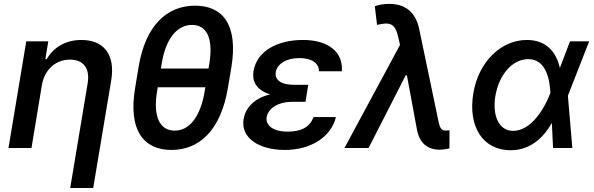

<svg xmlns="http://www.w3.org/2000/svg" viewBox="-20 -757 3038 982"><path d="M194.2 -321.7C208.8 -404.5 267.4 -452.1 337.7 -452.1C407.3 -452.1 441.1 -406.6 428.3 -330.6L339.1 204.5H456.7L549 -346.9C570.7 -480.1 508.9 -552.6 396.7 -552.6C315 -552.6 253.2 -514.2 218.8 -454.5H212L226.9 -545.5H114.3L23.4 0H141Z M1145.6 -307.5 1163.4 -413.4C1198.9 -629.6 1120 -728 977.6 -728C835.6 -728 724.1 -629.3 688.6 -413.4L671.2 -307.5C634.6 -90.2 714.5 9.9 857.2 9.9C998.9 9.9 1109.4 -90.2 1145.6 -307.5ZM783.4 -290.5 786.9 -310.7H1030.5L1027 -290.5C1004.3 -155.2 946.4 -88.8 873.6 -88.8C798.7 -88.8 761.4 -158.4 783.4 -290.5ZM802.9 -406.6 807.2 -432.2C828.1 -562.1 887.4 -629.6 962 -629.6C1035.2 -629.6 1072.1 -565.3 1050.8 -432.2L1046.5 -406.6Z M1225.9 -148.1C1210.2 -52.6 1302.6 9.9 1437.1 9.9C1564.6 9.9 1672.2 -52.2 1698.2 -158.4H1583.8C1564.6 -108.7 1524.5 -83.8 1451 -83.8C1377.1 -83.8 1337.4 -115.4 1343.8 -157.7C1352.3 -205.3 1406.6 -236.2 1471.2 -236.2H1542.6L1546.9 -263.1L1556.5 -323.2H1485.1C1416.2 -323.2 1384.6 -348.7 1390.3 -387.8C1397.4 -429 1442.5 -459.9 1510.3 -459.9C1573.2 -459.9 1611.2 -435.4 1611.5 -392.4H1728.3C1735.8 -493.6 1655.9 -552.6 1529.8 -552.6C1396.3 -552.6 1293.7 -494.7 1276.6 -393.8C1268.5 -346.6 1286.9 -296.5 1362.2 -274.5C1273.1 -252.8 1234.7 -199.9 1225.9 -148.1Z M2228 8.5C2244.3 8.5 2264.6 5.7 2278.8 2.1V-90.6C2274.1 -90.2 2266 -89.1 2260.7 -89.1C2233.3 -89.1 2229 -108.7 2222.3 -138.5L2123.9 -609C2106.2 -693.9 2054 -737.2 1969.5 -737.2C1940.3 -737.2 1914.4 -731.5 1897 -725.1L1908.4 -629.6C1978.3 -647 2001.8 -634.2 2017 -566.4L2025.9 -527.3L1741.8 0H1865.1L2055 -371.8H2061.1L2113.3 -90.2C2126.8 -24.5 2167.6 8.5 2228 8.5Z M2589.5 11.4C2685 12.4 2754.6 -44.7 2801.8 -127.1H2802.6L2808.6 0H2907.3L2884.6 -267L2886 -271.3L2993.3 -545.5H2895.2L2844.1 -410.9H2843C2824.6 -493.6 2771.7 -552.6 2674.4 -552.6C2542.6 -552.6 2427.2 -440.7 2400.9 -279.8C2372.5 -109.7 2449.2 10.3 2589.5 11.4ZM2513.5 -265.6C2532.3 -375.7 2600.5 -454.5 2682.2 -454.5C2774.1 -454.5 2791.5 -348.4 2795.1 -282.3L2792.3 -274.9C2765.6 -205.3 2698.5 -87.7 2604.4 -87.7C2532.3 -87.7 2497.2 -163.4 2513.5 -265.6Z"/></svg>

Font: Magic Ui Pro Semi Bold
Style: Italic
Weight: 600
Italic angle: -9.39999°
Designer: Stefan Endress, Andreas Faust
Version: Version 1.000;FEAKit 1.0